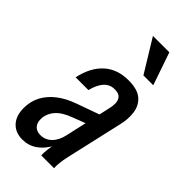

<svg xmlns="http://www.w3.org/2000/svg" viewBox="-235 -800 869 869"><g transform="rotate(45 199.5 -365.0)"><path d="M214 0Q213 -16 215.5 -36.5Q218 -57 222 -81H216L280 -365Q285 -383 285 -402.5Q285 -422 274.5 -434.5Q264 -447 238 -447Q206 -447 186 -424Q166 -401 156 -360H74Q91 -438 136.5 -479Q182 -520 253 -520Q312 -520 339.5 -495.5Q367 -471 372 -432.5Q377 -394 367 -353L303 -72Q299 -52 297 -34.5Q295 -17 296 0ZM103 10Q58 10 32 -18Q6 -46 6 -96Q6 -138 24 -172.5Q42 -207 76.5 -234Q111 -261 162 -279L293 -326L276 -254L193 -222Q143 -204 119.5 -176Q96 -148 96 -114Q96 -89 109.5 -75.5Q123 -62 146 -62Q177 -62 199.5 -84Q222 -106 231 -147L225 -73Q203 -32 172 -11Q141 10 103 10ZM285 -583 189 -740H294L348 -583Z"/></g></svg>

Font: Instrument Sans Condensed Medium
Style: Italic
Weight: 500
Width: 3
Italic angle: -13°
Designer: Rodrigo Fuenzalida
Foundry: fragTYPE
Version: Version 1.000;gftools[0.9.28]